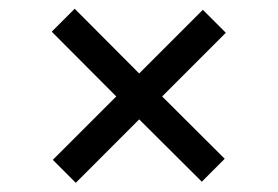

<svg xmlns="http://www.w3.org/2000/svg" viewBox="-20 -570 626 433"><path d="M148.4 -550.3 293.9 -404.3 437.5 -547.9 489.3 -496.1 345.7 -352.5 486.8 -211.9 435.1 -160.2 293.9 -300.8 150.9 -157.7 99.1 -209.5 242.2 -352.5 96.7 -498.5Z"/></svg>

Font: Andika DR AuSIL
Style: Regular
Weight: 400
Designer: Annie Olsen & Victor Gaultney
Foundry: SIL International
Version: Version 0.003